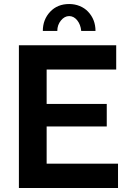

<svg xmlns="http://www.w3.org/2000/svg" viewBox="-20 -935 641 955"><path d="M384 -781H455Q455 -838 418 -877Q401 -895 376.5 -905Q352 -915 324 -915Q266 -915 230 -877Q193 -838 193 -781H265Q265 -811 283 -833Q301 -855 324 -855Q347 -855 364 -834Q381 -813 384 -781ZM212 -306H511V-418H212V-589H558V-710H74V0H567V-121H212Z"/></svg>

Font: RT Raleway Bold
Style: Regular
Weight: 400
Designer: Matt McInerney, Pablo Impallari, Rodrigo Fuenzalida — Edited by Milan Moffatt in April 2016
Foundry: Matt McInerney, Pablo Impallari, Rodrigo Fuenzalida — Edited by Milan Moffatt in April 2016
Version: Version 3.001